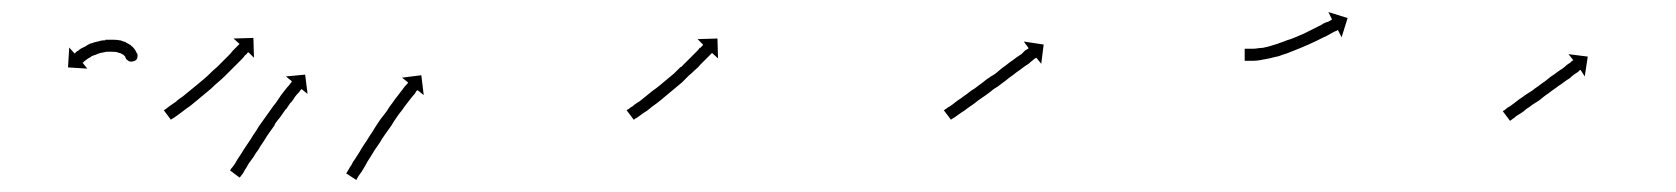

<svg xmlns="http://www.w3.org/2000/svg" viewBox="-20 -297 2784 319"><path d="M208 -206Q208 -206 208 -206Q208 -206 208 -207Q208 -207 208 -207Q208 -207 208 -207Q208 -207 208 -206Q210 -197 201 -195Q192 -193 189 -202Q189 -202 188 -202Q188 -202 188.5 -202Q189 -202 189 -202Q189 -202 189 -202Q189 -202 189 -202Q188 -203 187 -204Q187 -204 187 -204Q187 -204 187 -204Q188 -203 188 -203Q188 -203 188 -203Q186 -205 185 -206Q185 -206 185 -206Q185 -206 185 -206Q185 -206 185 -206Q185 -206 185 -206Q183 -207 181 -208Q181 -208 181 -208Q181 -208 181 -208Q181 -208 181.5 -208Q182 -208 182 -208Q179 -209 175 -210Q175 -210 175 -210Q175 -210 175 -210Q175 -210 175.5 -210Q176 -210 176 -210Q172 -211 167 -211Q167 -211 167 -211Q167 -211 167 -211Q167 -211 167 -211Q167 -211 167 -211Q162 -211 156 -211Q156 -211 156.5 -211Q157 -211 157 -211Q157 -211 157 -211Q157 -211 157 -211Q152 -210 147 -209Q147 -209 147 -209Q147 -209 147 -209Q147 -209 147 -209Q147 -209 147 -209Q143 -208 139 -206Q139 -206 139 -206Q139 -206 139 -206Q139 -206 139 -206Q139 -206 139 -206Q135 -205 131 -203Q131 -203 131 -203Q131 -203 131 -203Q131 -203 131.5 -203Q132 -203 132 -203Q128 -201 125 -199Q125 -199 125 -199Q125 -199 125 -199Q125 -199 125 -199Q125 -199 125 -199Q123 -197 121 -196Q121 -196 121 -196Q121 -196 121 -196Q121 -196 121 -196Q121 -196 121 -196Q119 -194 118 -193Q118 -193 118 -193Q118 -193 118 -193Q118 -193 118 -193Q118 -193 118 -193Q117 -193 117 -193L125 -183L93 -185L95 -218L104 -208Q104 -208 105 -209Q105 -209 105 -209Q105 -209 105 -209Q105 -209 105 -209Q105 -209 105 -209Q106 -210 108 -212Q108 -212 108 -212Q108 -212 109 -212Q109 -212 109 -212Q109 -212 109 -212Q111 -214 114 -216Q114 -216 114 -216Q114 -216 114 -216Q114 -216 114 -216Q114 -216 114 -216Q118 -218 122 -220Q122 -220 122 -220Q122 -220 122 -220Q122 -220 122 -220Q122 -220 122 -220Q126 -223 131 -225Q131 -225 131 -225Q131 -225 131 -225Q131 -225 131.5 -225Q132 -225 132 -225Q137 -227 142 -228Q142 -228 142 -228Q142 -228 142 -228Q142 -228 142.5 -228Q143 -228 143 -228Q148 -230 154 -230Q154 -230 154.5 -230Q155 -230 155 -230Q155 -231 155 -231Q155 -231 155 -231Q161 -231 168 -231Q168 -231 168 -231Q168 -231 168 -231Q168 -231 168 -231Q168 -231 168 -231Q174 -231 179 -230Q179 -230 179 -230Q179 -230 180 -230Q180 -230 180 -230Q180 -230 180 -230Q185 -228 189 -227Q189 -227 189 -226.5Q189 -226 190 -226Q190 -226 190 -226Q190 -226 190 -226Q194 -224 197 -222Q197 -222 197 -222Q197 -222 197 -222Q197 -222 197.5 -221.5Q198 -221 198 -221Q201 -219 203 -216Q203 -216 203 -216Q203 -216 203 -216Q203 -216 203 -216Q203 -216 203 -216Q205 -214 206 -211Q206 -211 206 -211Q206 -211 206 -211Q206 -211 206 -211Q206 -211 206 -211Q207 -209 208 -208Q211 -199 200 -197Q190 -194 188 -203Q188 -204 188 -204Q188 -204 188 -204.5Q188 -205 188 -205Q188 -205 188 -205Q188 -205 188 -205Q188 -206 188 -207H208Q208 -207 208 -206Z M254 -115Q256 -116 258 -118Q261 -120 265 -123Q269 -126 274 -129Q274 -129 274 -129Q274 -129 273 -129Q273 -129 273 -129Q273 -129 273 -129Q278 -133 284 -137Q284 -137 284 -137Q284 -137 284 -137Q284 -137 284 -137Q284 -137 284 -137Q289 -141 295 -146Q295 -146 295 -146Q295 -146 295 -146Q295 -146 295 -146Q295 -146 295 -146Q300 -150 306 -155Q306 -155 306 -155Q306 -155 306 -155Q306 -155 306 -155Q306 -155 306 -155Q312 -160 318 -165Q318 -165 318 -165Q318 -165 318 -165Q318 -165 318 -165Q318 -165 318 -165Q324 -170 330 -176Q330 -176 330 -176Q330 -176 330 -176Q330 -176 330 -176Q330 -176 330 -176Q335 -181 341 -186Q341 -186 341 -186Q341 -186 341 -186Q341 -186 341 -186Q341 -186 341 -186Q346 -191 351 -196Q351 -196 351 -196Q351 -196 351 -196Q351 -196 351 -196Q351 -196 351 -196Q355 -200 360 -205Q364 -209 367 -213Q370 -216 373 -219Q375 -221 377 -223Q377 -223 378 -224L368 -233L401 -234L402 -201L393 -210Q392 -210 391 -209Q390 -207 387 -205Q385 -202 382 -199Q378 -195 374 -191Q369 -186 365 -182Q365 -182 365 -182Q365 -182 365 -182Q365 -182 365 -182Q365 -182 365 -182Q360 -177 354 -171Q354 -171 354 -171Q354 -171 354 -171Q354 -171 354 -171Q354 -171 354 -171Q349 -166 343 -161Q343 -161 343 -161Q343 -161 343 -161Q343 -161 343 -161Q343 -161 343 -161Q337 -156 331 -150Q331 -150 331 -150Q331 -150 331 -150Q331 -150 331 -150Q331 -150 331 -150Q325 -145 319 -140Q319 -140 319 -140Q319 -140 319 -140Q319 -140 319 -140Q319 -140 319 -140Q313 -135 307 -130Q307 -130 307 -130Q307 -130 307 -130Q307 -130 307 -130Q307 -130 307 -130Q301 -125 296 -121Q296 -121 296 -121Q296 -121 296 -121Q296 -121 296 -121Q296 -121 296 -121Q290 -117 285 -113Q285 -113 285 -113Q285 -113 285 -113Q285 -113 285 -113Q285 -113 285 -113Q281 -110 277 -107Q273 -104 270 -102Q267 -100 265 -99Q264 -98 264 -98L252 -114Q253 -114 254 -115ZM363 -15Q364 -17 366 -19Q368 -22 371 -26Q373 -30 377 -36Q380 -40 384 -47Q388 -53 392 -59Q397 -66 401 -73Q406 -80 410 -87Q415 -94 420 -101Q425 -108 430 -115Q434 -121 439 -127Q443 -133 447 -139Q451 -144 454 -148Q457 -152 460 -155Q462 -158 464 -160Q464 -161 465 -162L455 -170L487 -173L491 -141L481 -149Q480 -148 479 -147Q478 -145 476 -143Q473 -140 470 -136Q467 -131 463 -126V-127Q459 -121 455 -115V-116Q450 -109 446 -103Q441 -97 436 -90H437Q432 -83 427 -76Q422 -69 418 -62Q413 -55 409 -48Q405 -43 401 -36Q396 -29 393 -25Q390 -19 387 -15Q385 -11 383 -8Q381 -6 380 -4Q379 -3 378 -2L362 -14Q363 -14 363 -15ZM556 -10Q557 -12 559 -15Q561 -19 564 -23Q566 -28 570 -33Q573 -38 577 -44Q581 -51 585 -57Q590 -64 594 -71Q599 -78 603 -85Q608 -93 613 -100Q618 -106 623 -113Q627 -120 632 -126Q636 -132 640 -137Q644 -142 647 -146Q650 -150 653 -154Q655 -156 657 -158Q657 -159 658 -160L648 -168L680 -172L684 -139L674 -147Q673 -147 672 -146Q671 -144 669 -141Q666 -138 663 -134Q660 -130 656 -125Q652 -120 648 -114Q643 -108 639 -102Q634 -95 630 -88Q625 -81 620 -74Q615 -67 611 -60Q606 -53 602 -47Q598 -40 594 -34Q590 -28 587 -22Q584 -17 581 -12Q578 -8 576 -5Q574 -2 573 0Q573 1 572 2L555 -9Q555 -9 556 -10Z M1023 -115Q1025 -116 1027 -118Q1031 -120 1034 -123Q1038 -126 1043 -129Q1048 -133 1053 -137Q1053 -137 1053 -137Q1053 -137 1053 -137Q1053 -137 1053 -137Q1053 -137 1053 -137Q1058 -141 1064 -146Q1064 -146 1064 -146Q1064 -146 1064 -146Q1064 -146 1064 -146Q1064 -146 1064 -146Q1070 -150 1076 -155Q1076 -155 1076 -155Q1076 -155 1076 -155Q1076 -155 1076 -155Q1076 -155 1076 -155Q1082 -160 1088 -165Q1088 -165 1088 -165Q1088 -165 1088 -165Q1088 -165 1088 -165Q1088 -165 1088 -165Q1094 -170 1100 -175Q1100 -175 1100 -175Q1100 -175 1100 -175Q1100 -175 1100 -175Q1100 -175 1100 -175Q1105 -180 1111 -186Q1111 -186 1111 -186Q1111 -186 1111 -186Q1111 -186 1111 -185.5Q1111 -185 1111 -185Q1116 -190 1121 -195Q1121 -195 1121 -195Q1121 -195 1121 -195Q1121 -195 1121 -195Q1121 -195 1121 -195Q1126 -200 1130 -204Q1134 -208 1138 -212Q1141 -215 1143 -218V-217Q1146 -220 1147 -221Q1148 -222 1148 -223L1139 -232L1172 -233L1173 -200L1163 -209Q1162 -208 1162 -208Q1160 -206 1158 -204Q1155 -201 1152 -198Q1148 -194 1144 -190Q1140 -185 1135 -181Q1135 -181 1135 -181Q1135 -181 1135 -181Q1135 -181 1135 -181Q1135 -181 1135 -181Q1130 -176 1124 -171Q1124 -171 1124 -171Q1124 -171 1124 -171Q1124 -171 1124 -171Q1124 -171 1124 -171Q1119 -166 1113 -160Q1113 -160 1113 -160Q1113 -160 1113 -160Q1113 -160 1113 -160Q1113 -160 1113 -160Q1107 -155 1101 -150Q1101 -150 1101 -150Q1101 -150 1101 -150Q1101 -150 1101 -150Q1101 -150 1101 -150Q1095 -145 1089 -140Q1089 -140 1089 -140Q1089 -140 1089 -140Q1089 -140 1089 -140Q1089 -140 1089 -140Q1083 -135 1077 -130Q1077 -130 1077 -130Q1077 -130 1077 -130Q1077 -130 1077 -130Q1077 -130 1077 -130Q1071 -125 1065 -121Q1065 -121 1065 -121Q1065 -121 1065 -121Q1065 -121 1065 -121Q1065 -121 1065 -121Q1060 -117 1055 -113Q1050 -110 1046 -107Q1042 -104 1039 -102Q1036 -100 1034 -99Q1034 -98 1033 -98L1021 -114Q1022 -115 1023 -115Z M1550 -115Q1552 -116 1554 -118Q1558 -120 1562 -123Q1566 -126 1571 -130Q1576 -133 1581 -137Q1587 -141 1593 -146Q1600 -150 1606 -155Q1613 -160 1619 -165Q1626 -170 1633 -174Q1639 -179 1645 -184Q1651 -188 1657 -193Q1663 -197 1668 -201Q1672 -204 1677 -207Q1680 -210 1683 -213Q1686 -215 1688 -216Q1689 -217 1689 -217L1681 -228L1714 -223L1710 -191L1702 -201Q1701 -201 1700 -200Q1698 -199 1696 -197Q1692 -194 1689 -191Q1684 -188 1680 -185Q1675 -181 1669 -177Q1663 -172 1657 -168Q1651 -163 1644 -158Q1638 -153 1631 -149Q1625 -144 1618 -139Q1611 -134 1605 -130Q1599 -125 1593 -121Q1587 -117 1582 -113Q1577 -110 1573 -107Q1569 -104 1566 -102Q1563 -100 1561 -99Q1560 -98 1560 -98L1548 -114Q1549 -114 1550 -115Z M2050 -216Q2051 -216 2052.5 -216Q2054 -216 2056 -216Q2060 -216 2062 -216Q2062 -216 2061 -216Q2061 -216 2061 -216Q2066 -216 2071 -217Q2071 -217 2071 -217Q2071 -217 2070 -217Q2070 -217 2070 -217Q2070 -217 2070 -217Q2075 -217 2081 -218Q2081 -218 2080.5 -218Q2080 -218 2080 -218Q2080 -218 2080 -218Q2080 -218 2080 -218Q2086 -219 2092 -221Q2092 -221 2092 -221Q2092 -221 2092 -221Q2092 -221 2092 -221Q2092 -221 2092 -221Q2098 -223 2105 -225Q2105 -225 2105 -225Q2105 -225 2105 -225Q2104 -225 2104 -225Q2104 -225 2104 -225Q2111 -227 2118 -230Q2118 -230 2118 -230Q2118 -230 2118 -230Q2118 -230 2118 -230Q2118 -230 2118 -230Q2125 -232 2132 -235Q2132 -235 2132 -235Q2132 -235 2132 -235Q2132 -235 2132 -235Q2132 -235 2132 -235Q2139 -238 2146 -241Q2146 -241 2146 -241Q2146 -241 2146 -241Q2146 -241 2146 -241Q2146 -241 2146 -241Q2152 -244 2158 -247Q2158 -247 2158 -247Q2158 -247 2158 -247Q2158 -247 2158 -247Q2158 -247 2158 -247Q2164 -250 2170 -253Q2175 -255 2179 -258Q2183 -260 2187 -261Q2190 -263 2192 -264Q2193 -264 2193 -265L2187 -277L2219 -267L2209 -235L2203 -247Q2202 -247 2201 -246Q2199 -245 2196 -244Q2193 -242 2189 -240Q2184 -237 2179 -235Q2173 -232 2167 -229Q2167 -229 2167 -229Q2167 -229 2167 -229Q2167 -229 2167 -229Q2167 -229 2167 -229Q2160 -226 2154 -223Q2154 -223 2154 -223Q2154 -223 2154 -223Q2154 -223 2154 -223Q2154 -223 2154 -223Q2147 -220 2140 -217Q2140 -217 2140 -217Q2140 -217 2140 -217Q2140 -217 2140 -217Q2140 -217 2140 -217Q2132 -214 2125 -211Q2125 -211 2125 -211Q2125 -211 2125 -211Q2125 -211 2125 -211Q2125 -211 2125 -211Q2118 -208 2111 -206Q2111 -206 2111 -206Q2111 -206 2111 -206Q2111 -206 2111 -206Q2111 -206 2111 -206Q2104 -203 2097 -202Q2097 -202 2097 -202Q2097 -202 2097 -202Q2097 -202 2097 -202Q2097 -202 2097 -202Q2090 -200 2084 -199Q2084 -199 2084 -199Q2084 -199 2084 -199Q2084 -199 2084 -199Q2084 -199 2084 -199Q2078 -198 2073 -197Q2073 -197 2073 -197Q2073 -197 2073 -197Q2073 -197 2073 -197Q2073 -197 2073 -197Q2068 -196 2062 -196Q2062 -196 2062 -196Q2061 -196 2061 -196Q2059 -196 2056 -196Q2054 -196 2052.5 -196Q2051 -196 2050 -196Q2049 -196 2048.5 -196Q2048 -196 2048 -196V-216Q2048 -216 2048.5 -216Q2049 -216 2050 -216Z M2478 -113Q2480 -114 2482 -116Q2484 -118 2488 -120Q2492 -123 2495 -125Q2500 -129 2504 -132Q2509 -135 2514 -139Q2520 -143 2525 -146Q2530 -150 2536 -154Q2541 -158 2547 -162Q2552 -166 2557 -170Q2562 -173 2567 -177Q2571 -180 2576 -183Q2580 -186 2583 -189Q2586 -191 2589 -193Q2591 -195 2592 -196Q2593 -196 2594 -197L2586 -207L2618 -203L2613 -170L2606 -181Q2605 -180 2604 -180Q2603 -178 2601 -177Q2598 -175 2595 -173Q2591 -170 2588 -167Q2583 -164 2579 -161Q2574 -157 2569 -154Q2564 -150 2558 -146Q2553 -142 2547 -138Q2542 -134 2537 -130Q2531 -126 2526 -123Q2521 -119 2516 -116Q2512 -112 2507 -109Q2504 -107 2499 -104Q2496 -101 2494 -100Q2491 -98 2490 -97Q2489 -97 2489 -96L2477 -112Q2477 -113 2478 -113Z"/></svg>

Font: FRB American Cursive Just Arrows Black
Style: Bold Italic
Weight: 900
Italic angle: -25°
Version: Version 2.0;Modular Font Editor K font №1